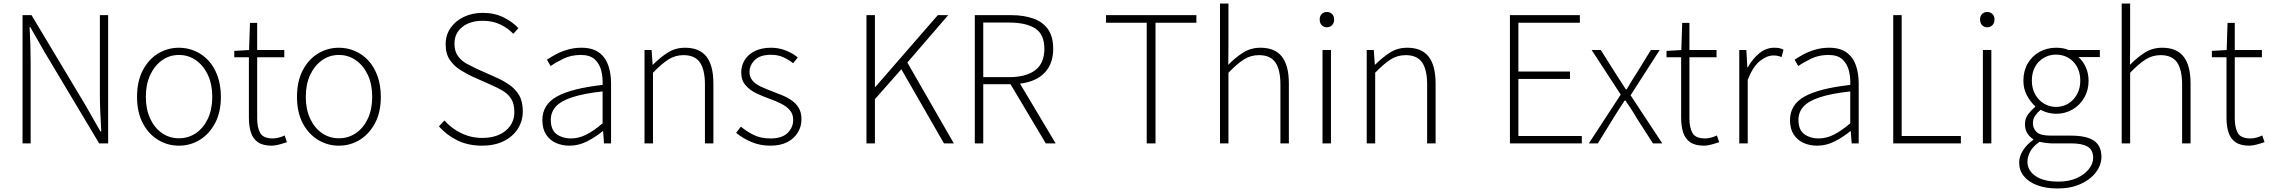

<svg xmlns="http://www.w3.org/2000/svg" viewBox="-20 -814 12888 1090"><path d="M108 0V-728H159L468 -212L550 -68H555Q552 -121 549.5 -173.5Q547 -226 547 -278V-728H594V0H543L235 -515L152 -660H148Q151 -608 152.5 -558Q154 -508 154 -455V0Z M996 13Q932 13 878 -19.5Q824 -52 791 -114Q758 -176 758 -264Q758 -353 791 -415.5Q824 -478 878 -510.5Q932 -543 996 -543Q1044 -543 1087 -524.5Q1130 -506 1163 -470.5Q1196 -435 1215 -382.5Q1234 -330 1234 -264Q1234 -176 1200.5 -114Q1167 -52 1113.5 -19.5Q1060 13 996 13ZM996 -29Q1050 -29 1093 -58.5Q1136 -88 1160.5 -141Q1185 -194 1185 -264Q1185 -335 1160.5 -388Q1136 -441 1093 -471.5Q1050 -502 996 -502Q942 -502 899.5 -471.5Q857 -441 832.5 -388Q808 -335 808 -264Q808 -194 832.5 -141Q857 -88 899.5 -58.5Q942 -29 996 -29Z M1523 13Q1473 13 1444.5 -6.5Q1416 -26 1404.5 -62Q1393 -98 1393 -146V-489H1310V-525L1394 -530L1399 -684H1440V-530H1594V-489H1440V-141Q1440 -91 1457 -59.5Q1474 -28 1530 -28Q1545 -28 1563.5 -33Q1582 -38 1596 -45L1609 -7Q1586 1 1563 7Q1540 13 1523 13Z M1904 13Q1840 13 1786 -19.5Q1732 -52 1699 -114Q1666 -176 1666 -264Q1666 -353 1699 -415.5Q1732 -478 1786 -510.5Q1840 -543 1904 -543Q1952 -543 1995 -524.5Q2038 -506 2071 -470.5Q2104 -435 2123 -382.5Q2142 -330 2142 -264Q2142 -176 2108.5 -114Q2075 -52 2021.5 -19.5Q1968 13 1904 13ZM1904 -29Q1958 -29 2001 -58.5Q2044 -88 2068.5 -141Q2093 -194 2093 -264Q2093 -335 2068.5 -388Q2044 -441 2001 -471.5Q1958 -502 1904 -502Q1850 -502 1807.5 -471.5Q1765 -441 1740.5 -388Q1716 -335 1716 -264Q1716 -194 1740.5 -141Q1765 -88 1807.5 -58.5Q1850 -29 1904 -29Z M2717 13Q2637 13 2575.5 -17.5Q2514 -48 2472 -97L2503 -130Q2543 -85 2598.5 -58Q2654 -31 2717 -31Q2801 -31 2850.5 -72Q2900 -113 2900 -178Q2900 -225 2882 -253Q2864 -281 2834.5 -298.5Q2805 -316 2768 -332L2658 -381Q2627 -396 2592.5 -417.5Q2558 -439 2534 -473.5Q2510 -508 2510 -562Q2510 -615 2537.5 -655Q2565 -695 2613 -718Q2661 -741 2721 -741Q2787 -741 2838.5 -715.5Q2890 -690 2923 -654L2894 -622Q2863 -655 2819.5 -675.5Q2776 -696 2721 -696Q2648 -696 2604 -660.5Q2560 -625 2560 -566Q2560 -523 2580 -495.5Q2600 -468 2630 -452Q2660 -436 2685 -424L2795 -375Q2836 -357 2871 -333Q2906 -309 2927 -273.5Q2948 -238 2948 -182Q2948 -127 2919.5 -82.5Q2891 -38 2839 -12.5Q2787 13 2717 13Z M3213 13Q3171 13 3136 -2.5Q3101 -18 3080 -50.5Q3059 -83 3059 -132Q3059 -220 3141.5 -266Q3224 -312 3401 -332Q3403 -374 3393.5 -412.5Q3384 -451 3357 -476.5Q3330 -502 3277 -502Q3222 -502 3178 -480.5Q3134 -459 3106 -439L3085 -475Q3104 -488 3133 -504Q3162 -520 3200 -531.5Q3238 -543 3281 -543Q3344 -543 3381 -515.5Q3418 -488 3433.5 -442Q3449 -396 3449 -340V0H3409L3404 -69H3401Q3361 -36 3313 -11.5Q3265 13 3213 13ZM3220 -28Q3266 -28 3309 -50Q3352 -72 3401 -114V-295Q3292 -283 3227.5 -261.5Q3163 -240 3135 -208.5Q3107 -177 3107 -134Q3107 -76 3140.5 -52Q3174 -28 3220 -28Z M3639 0V-530H3679L3685 -447H3687Q3728 -488 3771 -515.5Q3814 -543 3869 -543Q3951 -543 3990.5 -492.5Q4030 -442 4030 -340V0H3982V-334Q3982 -418 3953.5 -459.5Q3925 -501 3860 -501Q3813 -501 3774 -476Q3735 -451 3687 -401V0Z M4353 13Q4294 13 4244.5 -8.5Q4195 -30 4159 -60L4186 -95Q4220 -67 4259.5 -47.5Q4299 -28 4355 -28Q4419 -28 4451 -59Q4483 -90 4483 -133Q4483 -167 4463.5 -189Q4444 -211 4413.5 -226Q4383 -241 4352 -252Q4313 -266 4275.5 -283.5Q4238 -301 4213 -329.5Q4188 -358 4188 -403Q4188 -441 4207.5 -473Q4227 -505 4265 -524Q4303 -543 4358 -543Q4401 -543 4440.5 -527.5Q4480 -512 4509 -488L4483 -455Q4457 -475 4427 -489Q4397 -503 4357 -503Q4295 -503 4265 -473Q4235 -443 4235 -405Q4235 -376 4252.5 -356Q4270 -336 4298 -323Q4326 -310 4357 -298Q4389 -286 4419.5 -273.5Q4450 -261 4475 -243.5Q4500 -226 4515 -200.5Q4530 -175 4530 -136Q4530 -96 4509.5 -62Q4489 -28 4450 -7.5Q4411 13 4353 13Z M4899 0V-728H4947V-321H4950L5304 -728H5363L5131 -459L5395 0H5339L5097 -421L4947 -251V0Z M5514 0V-728H5721Q5793 -728 5847 -708.5Q5901 -689 5930 -647.5Q5959 -606 5959 -537Q5959 -471 5930 -426Q5901 -381 5847 -358.5Q5793 -336 5721 -336H5562V0ZM5562 -376H5708Q5805 -376 5857 -415.5Q5909 -455 5909 -537Q5909 -619 5857 -652.5Q5805 -686 5708 -686H5562ZM5917 0 5709 -349 5757 -362 5973 0Z M6490 0V-685H6259V-728H6772V-685H6540V0Z M6906 0V-794H6954V-564L6953 -446Q6994 -488 7037.5 -515.5Q7081 -543 7136 -543Q7218 -543 7257.5 -492.5Q7297 -442 7297 -340V0H7249V-334Q7249 -418 7220.5 -459.5Q7192 -501 7127 -501Q7080 -501 7041 -476Q7002 -451 6954 -401V0Z M7488 0V-530H7536V0ZM7513 -659Q7495 -659 7483.5 -671Q7472 -683 7472 -704Q7472 -723 7483.5 -734.5Q7495 -746 7513 -746Q7530 -746 7542 -734.5Q7554 -723 7554 -704Q7554 -683 7542 -671Q7530 -659 7513 -659Z M7739 0V-530H7779L7785 -447H7787Q7828 -488 7871 -515.5Q7914 -543 7969 -543Q8051 -543 8090.5 -492.5Q8130 -442 8130 -340V0H8082V-334Q8082 -418 8053.5 -459.5Q8025 -501 7960 -501Q7913 -501 7874 -476Q7835 -451 7787 -401V0Z M8552 0V-728H8949V-685H8600V-408H8893V-366H8600V-42H8960V0Z M9000 0 9181 -277 9016 -530H9068L9153 -395Q9167 -372 9181.5 -351Q9196 -330 9210 -307H9215Q9228 -330 9241 -351Q9254 -372 9269 -395L9352 -530H9402L9237 -273L9417 0H9364L9270 -146Q9256 -171 9240 -195.5Q9224 -220 9208 -243H9203Q9187 -220 9172 -195.5Q9157 -171 9141 -146L9051 0Z M9654 13Q9604 13 9575.5 -6.5Q9547 -26 9535.5 -62Q9524 -98 9524 -146V-489H9441V-525L9525 -530L9530 -684H9571V-530H9725V-489H9571V-141Q9571 -91 9588 -59.5Q9605 -28 9661 -28Q9676 -28 9694.5 -33Q9713 -38 9727 -45L9740 -7Q9717 1 9694 7Q9671 13 9654 13Z M9854 0V-530H9894L9900 -431H9902Q9929 -480 9967.5 -511.5Q10006 -543 10052 -543Q10067 -543 10079.5 -541Q10092 -539 10105 -532L10094 -490Q10081 -495 10071.5 -497Q10062 -499 10046 -499Q10011 -499 9971.5 -468Q9932 -437 9902 -361V0Z M10296 13Q10254 13 10219 -2.5Q10184 -18 10163 -50.5Q10142 -83 10142 -132Q10142 -220 10224.5 -266Q10307 -312 10484 -332Q10486 -374 10476.5 -412.5Q10467 -451 10440 -476.5Q10413 -502 10360 -502Q10305 -502 10261 -480.5Q10217 -459 10189 -439L10168 -475Q10187 -488 10216 -504Q10245 -520 10283 -531.5Q10321 -543 10364 -543Q10427 -543 10464 -515.5Q10501 -488 10516.5 -442Q10532 -396 10532 -340V0H10492L10487 -69H10484Q10444 -36 10396 -11.5Q10348 13 10296 13ZM10303 -28Q10349 -28 10392 -50Q10435 -72 10484 -114V-295Q10375 -283 10310.5 -261.5Q10246 -240 10218 -208.5Q10190 -177 10190 -134Q10190 -76 10223.5 -52Q10257 -28 10303 -28Z M10728 0V-728H10776V-42H11112V0Z M11237 0V-530H11285V0ZM11262 -659Q11244 -659 11232.5 -671Q11221 -683 11221 -704Q11221 -723 11232.5 -734.5Q11244 -746 11262 -746Q11279 -746 11291 -734.5Q11303 -723 11303 -704Q11303 -683 11291 -671Q11279 -659 11262 -659Z M11661 256Q11594 256 11545 237.5Q11496 219 11469.5 186Q11443 153 11443 109Q11443 74 11464.5 40Q11486 6 11523 -20V-24Q11503 -36 11489.5 -57Q11476 -78 11476 -109Q11476 -144 11496.5 -169Q11517 -194 11534 -207V-211Q11509 -233 11488 -270.5Q11467 -308 11467 -356Q11467 -411 11491.5 -453.5Q11516 -496 11558.5 -519.5Q11601 -543 11652 -543Q11675 -543 11693 -539.5Q11711 -536 11723 -530H11901V-490H11779Q11805 -468 11821 -433Q11837 -398 11837 -355Q11837 -302 11812.5 -259.5Q11788 -217 11746 -192.5Q11704 -168 11652 -168Q11631 -168 11607 -174Q11583 -180 11565 -191Q11548 -177 11534.5 -158.5Q11521 -140 11521 -114Q11521 -85 11542 -64.5Q11563 -44 11623 -44H11737Q11826 -44 11868 -15Q11910 14 11910 76Q11910 122 11879.5 163Q11849 204 11793 230Q11737 256 11661 256ZM11652 -207Q11690 -207 11721 -225.5Q11752 -244 11771 -278Q11790 -312 11790 -356Q11790 -401 11771.5 -434.5Q11753 -468 11722 -486Q11691 -504 11652 -504Q11615 -504 11583.5 -486Q11552 -468 11533.5 -435Q11515 -402 11515 -356Q11515 -312 11534 -278Q11553 -244 11584.5 -225.5Q11616 -207 11652 -207ZM11665 217Q11726 217 11770 197Q11814 177 11838.5 146Q11863 115 11863 82Q11863 37 11831.5 18.5Q11800 0 11739 0H11625Q11617 0 11599 -2Q11581 -4 11559 -9Q11522 16 11506 46Q11490 76 11490 104Q11490 154 11536 185.5Q11582 217 11665 217Z M12025 0V-794H12073V-564L12072 -446Q12113 -488 12156.5 -515.5Q12200 -543 12255 -543Q12337 -543 12376.5 -492.5Q12416 -442 12416 -340V0H12368V-334Q12368 -418 12339.5 -459.5Q12311 -501 12246 -501Q12199 -501 12160 -476Q12121 -451 12073 -401V0Z M12750 13Q12700 13 12671.5 -6.5Q12643 -26 12631.5 -62Q12620 -98 12620 -146V-489H12537V-525L12621 -530L12626 -684H12667V-530H12821V-489H12667V-141Q12667 -91 12684 -59.5Q12701 -28 12757 -28Q12772 -28 12790.5 -33Q12809 -38 12823 -45L12836 -7Q12813 1 12790 7Q12767 13 12750 13Z"/></svg>

Font: Noto Sans KR Thin ExtraLight
Style: Regular
Weight: 250
Version: Version 2.004-H2;hotconv 1.0.118;makeotfexe 2.5.65603